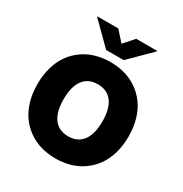

<svg xmlns="http://www.w3.org/2000/svg" viewBox="-216 -1120 1228 1291"><g transform="rotate(30 397.5 -474.5)"><path d="M397.7 9.9Q338.1 9.9 284.6 -5.5Q231.2 -21 187.1 -52.2Q143.1 -83.5 111.2 -127.7Q79.2 -171.9 61.6 -232.2Q44 -292.6 44 -363.6Q44 -435 61.6 -495.6Q79.2 -556.1 111.2 -600.3Q143.1 -644.5 187.1 -675.6Q231.2 -706.7 284.4 -721.9Q337.7 -737.2 397.7 -737.2Q457 -737.2 510.3 -721.9Q563.6 -706.7 607.6 -675.6Q651.6 -644.5 683.8 -600.3Q715.9 -556.1 733.7 -495.6Q751.4 -435 751.4 -363.6Q751.4 -292.3 733.7 -231.7Q715.9 -171.2 683.8 -127Q651.6 -82.7 607.6 -51.7Q563.6 -20.6 510.3 -5.3Q457 9.9 397.7 9.9ZM509.8 -213.8Q548.3 -265.6 548.3 -363.6Q548.3 -461.6 509.8 -513.5Q471.2 -565.3 397.7 -565.3Q324.2 -565.3 285.7 -513.5Q247.2 -461.6 247.2 -363.6Q247.2 -265.6 285.7 -213.8Q324.2 -161.9 397.7 -161.9Q471.2 -161.9 509.8 -213.8ZM328.1 -958.8 397.7 -880.7 467.3 -958.8H629.3V-954.5L465.9 -792.6H329.5L166.2 -954.5V-958.8Z"/></g></svg>

Font: Karasuma Gothic
Style: Black
Weight: 900
Designer: Rasmus Andersson / Ryoko Nishizuka
Foundry: Genbu
Version: Version 1.00